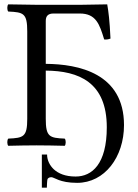

<svg xmlns="http://www.w3.org/2000/svg" viewBox="-20 -667 633 881"><path d="M549 -93C549 -331 340 -373 190 -374V-571C190 -595 202 -605 226 -605H346C421 -605 437 -555 458 -486C468 -485 477 -486 487 -490C483 -574 478 -613 472 -647C433 -646 352 -645 352 -645H147C147 -645 68 -646 18 -647C12 -641 12 -620 18 -614C88 -611 105 -606 105 -523V-122C105 -39 88 -34 18 -31C12 -25 12 -4 18 2C57 1 110 0 148 0C186 0 237 1 277 2C283 -4 283 -25 277 -31C207 -34 190 -39 190 -122V-343C341 -342 470 -290 470 -83C470 86 402 143 327 143C279 143 248 129 227 110C209 93 196 69 196 42H172V194H195C195 189 196 160 198 155C199 152 205 146 215 146C230 146 252 172 334 172C460 172 549 54 549 -93Z"/></svg>

Font: Libertinus Math
Style: Regular
Weight: 400
Designer: Philipp H. Poll, Khaled Hosny
Foundry: Caleb Maclennan
Version: Version 7.050;RELEASE